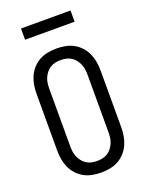

<svg xmlns="http://www.w3.org/2000/svg" viewBox="-169 -1002 838 1093"><g transform="rotate(-20 250.0 -455.5)"><path d="M250 8Q223 8 196.5 3Q170 -2 147 -14.5Q124 -27 105.5 -47Q87 -67 76 -91.5Q65 -116 60.5 -142Q56 -168 56 -195V-540Q56 -567 60.5 -593Q65 -619 76 -643.5Q87 -668 105.5 -688Q124 -708 147 -720.5Q170 -733 196.5 -738Q223 -743 250 -743Q277 -743 303.5 -738Q330 -733 353 -720.5Q376 -708 394.5 -688Q413 -668 424 -643.5Q435 -619 439.5 -593Q444 -567 444 -540V-195Q444 -168 439.5 -142Q435 -116 424 -91.5Q413 -67 394.5 -47Q376 -27 353 -14.5Q330 -2 303.5 3Q277 8 250 8ZM250 -62Q267 -62 283.5 -65.5Q300 -69 314 -78Q328 -87 338.5 -100.5Q349 -114 355.5 -129.5Q362 -145 364 -161.5Q366 -178 366 -195V-540Q366 -557 364 -573.5Q362 -590 355.5 -605.5Q349 -621 338.5 -634.5Q328 -648 314 -657Q300 -666 283.5 -669.5Q267 -673 250 -673Q233 -673 216.5 -669.5Q200 -666 186 -657Q172 -648 161.5 -634.5Q151 -621 144.5 -605.5Q138 -590 136 -573.5Q134 -557 134 -540V-195Q134 -178 136 -161.5Q138 -145 144.5 -129.5Q151 -114 161.5 -100.5Q172 -87 186 -78Q200 -69 216.5 -65.5Q233 -62 250 -62ZM100 -851V-919H400V-851Z"/></g></svg>

Font: Iosevka Term SS14
Style: Regular
Weight: 400
Monospace: yes
Designer: Belleve Invis
Foundry: Belleve Invis
Version: Version 24.1.1; ttfautohint (v1.8.4)